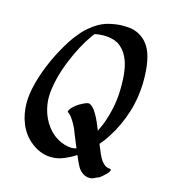

<svg xmlns="http://www.w3.org/2000/svg" viewBox="-118 -839 885 1000"><g transform="rotate(15 324.0 -338.5)"><path d="M553 -689C534 -714 506 -731 476 -739C455 -744 434 -744 413 -744C389 -743 366 -739 342 -733L332 -730C304 -721 280 -706 257 -688C239 -674 222 -658 208 -640C180 -608 158 -572 138 -536C114 -493 94 -449 77 -403C62 -361 49 -317 43 -272C41 -257 40 -242 40 -227C40 -151 66 -74 128 -26C157 -3 193 13 231 14H239C258 14 277 11 295 4C320 -5 344 -18 366 -32C374 -13 382 6 392 24C404 47 429 67 456 67H463C474 66 486 60 496 54C507 54 528 33 536 25C543 19 552 10 554 0C554 -6 550 -7 546 -7H542C536 -8 530 -10 524 -13C498 -30 485 -61 474 -89L462 -118C477 -135 491 -154 503 -173C533 -219 556 -270 573 -323C589 -373 597 -426 599 -479V-498C599 -533 597 -567 590 -602C584 -633 573 -664 553 -689ZM493 -397C490 -342 478 -288 460 -237C457 -231 455 -225 453 -219L436 -182L428 -201C422 -216 416 -231 408 -246C396 -269 382 -295 358 -307H350C343 -306 336 -303 329 -300C314 -293 300 -285 288 -275C278 -267 268 -258 262 -247L259 -240C259 -235 261 -234 264 -233C272 -227 278 -220 283 -213C291 -202 297 -192 303 -181C311 -167 317 -153 322 -138L352 -65L349 -63C340 -61 334 -61 327 -60C300 -61 274 -69 250 -83C192 -117 157 -180 147 -246C145 -259 144 -271 144 -284C144 -314 149 -343 155 -372C164 -413 177 -453 193 -491C216 -547 244 -601 278 -649L290 -664C306 -667 322 -669 337 -669C365 -669 392 -664 416 -651C462 -622 482 -569 489 -518C493 -493 494 -467 494 -441C494 -426 494 -412 493 -397Z"/></g></svg>

Font: Petaluma Script
Style: Regular
Weight: 400
Designer: Daniel Spreadbury
Foundry: Steinberg Media Technologies GmbH
Version: Version 1.10